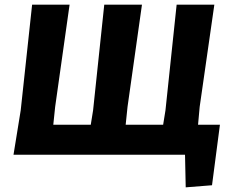

<svg xmlns="http://www.w3.org/2000/svg" viewBox="-20 -665 995 825"><path d="M38 0 69 -191 118 -645H279L217 -206L209 -129H370L380 -191L428 -645H590L528 -206L520 -129H681L691 -191L739 -645H901L838 -206L831 -129H925L891 131L778 140L775 0Z"/></svg>

Font: Alegreya Sans ExtraBold
Style: Italic
Weight: 800
Italic angle: -7°
Designer: Juan Pablo del Peral
Foundry: Huerta Tipografica
Version: Version 2.007